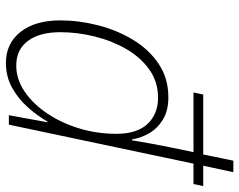

<svg xmlns="http://www.w3.org/2000/svg" viewBox="-100 -700 810 650"><g transform="rotate(90 305.0 -375.0)"><path d="M193 10Q127 10 88 -39.5Q49 -89 49 -174Q49 -237 65.5 -301.5Q82 -366 114.5 -420Q147 -474 196 -507Q245 -540 310 -540Q354 -540 384 -522Q414 -504 430.5 -476Q447 -448 452 -417H455Q460 -447 466 -480.5Q472 -514 478 -543L495 -625H293L300 -658H503L524 -760H563L541 -658H610L603 -625H534L402 0H370L394 -131H392Q372 -97 343.5 -64.5Q315 -32 277 -11Q239 10 193 10ZM202 -25Q248 -25 289.5 -53Q331 -81 363.5 -129Q396 -177 414.5 -237.5Q433 -298 433 -364Q433 -434 399.5 -469.5Q366 -505 311 -505Q257 -505 215.5 -475.5Q174 -446 146 -397.5Q118 -349 103.5 -290.5Q89 -232 89 -174Q89 -104 118.5 -64.5Q148 -25 202 -25Z"/></g></svg>

Font: Noto Sans Disp ExtLt
Style: Italic
Weight: 200
Italic angle: -12°
Designer: Monotype Design Team
Foundry: Monotype Imaging Inc.
Version: Version 2.000;GOOG;noto-source:20170915:90ef993387c0